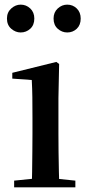

<svg xmlns="http://www.w3.org/2000/svg" viewBox="-20 -808 382 828"><path d="M69 -668Q47 -668 28.5 -684Q10 -700 10 -728Q10 -755 28.5 -771.5Q47 -788 69 -788Q93 -788 110.5 -771.5Q128 -755 128 -728Q128 -700 110.5 -684Q93 -668 69 -668ZM270 -668Q247 -668 229 -684Q211 -700 211 -728Q211 -755 229 -771.5Q247 -788 270 -788Q294 -788 311 -771.5Q328 -755 328 -728Q328 -700 311 -684Q294 -668 270 -668ZM41 0V-29L149 -40H198L305 -29V0ZM117 0Q118 -25 118.5 -66.5Q119 -108 119.5 -153Q120 -198 120 -232V-300Q120 -350 119.5 -388.5Q119 -427 117 -463L33 -469V-494L223 -541L235 -532L232 -385V-232Q232 -198 232.5 -153Q233 -108 234 -66.5Q235 -25 236 0Z"/></svg>

Font: Noto Serif KR ExtraLight SemiBold
Style: Regular
Weight: 600
Version: Version 2.002-H1;hotconv 1.1.0;makeotfexe 2.6.0